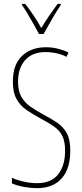

<svg xmlns="http://www.w3.org/2000/svg" viewBox="-20 -970 429 1000"><path d="M346 -185Q346 -91 301 -40.5Q256 10 172 10Q144 10 107.5 4Q71 -2 42 -15V-44Q68 -32 104 -24Q140 -16 172 -16Q247 -16 283 -62Q319 -108 319 -185Q319 -233 305 -261.5Q291 -290 262 -310.5Q233 -331 189 -354Q151 -375 118.5 -397Q86 -419 66.5 -453.5Q47 -488 47 -545Q47 -634 95 -679Q143 -724 219 -724Q253 -724 285 -715.5Q317 -707 337 -696L326 -674Q297 -689 268 -694Q239 -699 219 -699Q149 -699 111.5 -657.5Q74 -616 74 -545Q74 -496 91.5 -465.5Q109 -435 138 -415Q167 -395 201 -376Q247 -352 279 -330Q311 -308 328.5 -275Q346 -242 346 -185ZM183 -793Q170 -818 153.5 -847Q137 -876 121.5 -902Q106 -928 95 -943V-950H111Q131 -925 154 -891Q177 -857 195 -824Q215 -857 235 -886.5Q255 -916 280 -950H296V-943Q274 -911 250.5 -869.5Q227 -828 207 -793Z"/></svg>

Font: Noto Sans Lao Looped ExtraCondensed Thin
Style: Regular
Weight: 100
Width: 2
Designer: Mark Frömberg, Ben Mitchell
Foundry: The Fontpad Ltd
Version: Version 1.002; ttfautohint (v1.8.4.7-5d5b)